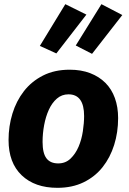

<svg xmlns="http://www.w3.org/2000/svg" viewBox="-20 -883 617 920"><path d="M314 -549Q369 -549 412 -532.5Q455 -516 485 -486Q515 -456 530.5 -413Q546 -370 546 -317Q546 -249 527 -188.5Q508 -128 471.5 -82Q435 -36 380.5 -9.5Q326 17 255 17Q147 17 84 -43Q21 -103 21 -212Q21 -278 39.5 -338.5Q58 -399 94.5 -446Q131 -493 186 -521Q241 -549 314 -549ZM308 -431Q276 -431 252.5 -410.5Q229 -390 214 -357Q199 -324 191.5 -283.5Q184 -243 184 -203Q184 -149 202.5 -124.5Q221 -100 259 -100Q294 -100 318 -123Q342 -146 356.5 -180Q371 -214 377 -254Q383 -294 383 -327Q383 -431 308 -431ZM171 -663 293 -863 394 -813 250 -627ZM343 -665 466 -863 566 -811 421 -625Z"/></svg>

Font: Szlgxwxxxixliatcpuztgldltzi
Style: Regular
Weight: 700
Italic angle: -8°
Designer: Carrois Corporate & Edenspiekermann
Foundry: Carrois Corporate GbR & Edenspiekermann AG
Version: Version 2.001